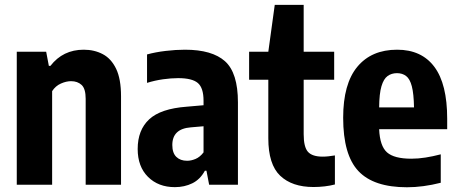

<svg xmlns="http://www.w3.org/2000/svg" viewBox="-20 -760 1882 790"><path d="M49 0V-547H170L181 -489H187.5Q239 -555.5 324.5 -555.5Q368 -555.5 402.8 -537.2Q437.5 -519 457.8 -477Q478 -435 478 -364V0H332.5V-353.5Q332.5 -395 315.8 -410.5Q299 -426 272.5 -426Q252.5 -426 230.5 -416.2Q208.5 -406.5 194.5 -385V0Z M699.5 10Q631.5 10 589 -32.2Q546.5 -74.5 546.5 -147Q546.5 -225 593.8 -269Q641 -313 748.5 -321L817.5 -327V-345.5Q817.5 -398.5 794 -418.5Q770.5 -438.5 713 -438.5Q684.5 -438.5 650.8 -433.8Q617 -429 585 -419V-536Q619.5 -545.5 661.5 -550.5Q703.5 -555.5 741 -555.5Q853 -555.5 906 -507.8Q959 -460 959 -339V0H840.5L829.5 -57.5H823Q803.5 -21.5 771.2 -5.8Q739 10 699.5 10ZM689 -163.5Q689 -130.5 705.5 -114.5Q722 -98.5 750 -98.5Q766.5 -98.5 784.5 -106Q802.5 -113.5 817.5 -133V-240.5L765 -236Q689 -230 689 -163.5Z M1270 9.5Q1181.5 9.5 1132.8 -37Q1084 -83.5 1084 -191V-432H1005V-547H1084L1110.5 -740H1229.5V-547H1355V-432H1229.5V-208Q1229.5 -155 1247.2 -135.2Q1265 -115.5 1307.5 -115.5Q1319 -115.5 1331.2 -116.8Q1343.5 -118 1358 -120.5V-1Q1339.5 4 1316 6.8Q1292.5 9.5 1270 9.5Z M1654.5 10.5Q1517.5 10.5 1454.8 -56Q1392 -122.5 1392 -275.5Q1392 -415 1450.2 -485.2Q1508.5 -555.5 1614 -555.5Q1714.5 -555.5 1767.2 -485Q1820 -414.5 1820 -271.5V-228.5H1540Q1543 -159 1572.5 -133Q1602 -107 1672.5 -107Q1701 -107 1731 -111.8Q1761 -116.5 1793.5 -125V-8Q1720.5 10.5 1654.5 10.5ZM1613.5 -459Q1591 -459 1574.8 -447.2Q1558.5 -435.5 1549.5 -405Q1540.5 -374.5 1540 -318H1683.5Q1682.5 -374.5 1674.5 -405Q1666.5 -435.5 1651 -447.2Q1635.5 -459 1613.5 -459Z"/></svg>

Font: Encode Sans Condensed Condensed
Style: Bold
Weight: 700
Width: 3
Designer: Multiple Designers
Foundry: Impallari Type
Version: Version 3.000; ttfautohint (v1.8.3) -l 8 -r 50 -G 200 -x 14 